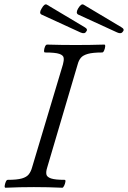

<svg xmlns="http://www.w3.org/2000/svg" viewBox="-20 -877 600 900"><path d="M6 3Q1 3 2 -6Q3 -15 7 -24.5Q11 -34 16 -34Q60 -34 82.5 -40.5Q105 -47 115 -60Q125 -73 130 -91L275 -575Q280 -593 278.5 -605.5Q277 -618 258 -624.5Q239 -631 191 -631Q186 -631 186.5 -640Q187 -649 191 -658.5Q195 -668 201 -668Q234 -667 267.5 -666.5Q301 -666 335 -666Q368 -666 402 -666.5Q436 -667 469 -668Q474 -668 473 -658.5Q472 -649 468 -640Q464 -631 459 -631Q415 -631 392 -624.5Q369 -618 359 -606Q349 -594 344 -575L201 -91Q195 -72 197.5 -59.5Q200 -47 219.5 -40.5Q239 -34 283 -34Q288 -34 286.5 -24.5Q285 -15 280.5 -6Q276 3 272 3Q205 0 139 0Q73 0 6 3ZM529 -725 346 -809Q334 -816 346 -837Q361 -862 372 -855L548 -750Q566 -740 556 -729Q548 -716 529 -725ZM357 -725 174 -809Q162 -816 175 -837Q189 -862 200 -855L376 -750Q394 -740 384 -729Q377 -716 357 -725Z"/></svg>

Font: Junicode SmExp
Style: Italic
Weight: 400
Width: 6
Italic angle: -11°
Designer: Peter S. Baker
Version: Version 2.205; ttfautohint (v1.8.4)